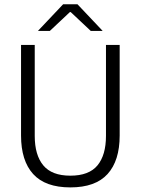

<svg xmlns="http://www.w3.org/2000/svg" viewBox="-20 -844 642 876"><path d="M301 11Q186.5 11 131.2 -50Q76 -111 76 -225.5V-639H138.5V-224Q138.5 -136.5 177.5 -89.5Q216.5 -42.5 301 -42.5Q386 -42.5 424.8 -89.5Q463.5 -136.5 463.5 -224V-639H526V-225.5Q526 -111 470.8 -50Q415.5 11 301 11ZM268 -824.5H333.5L447.5 -704V-703H394L302.5 -789H299L207.5 -703H154V-704Z"/></svg>

Font: Anek Bangla Light
Style: Regular
Weight: 300
Designer: Sulekha Rajkumar (Bangla), Yesha Goshar (Latin)
Foundry: Ek Type
Version: Version 1.003